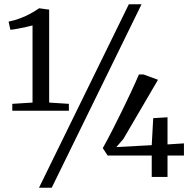

<svg xmlns="http://www.w3.org/2000/svg" viewBox="-20 -835 902 906"><path d="M133.5 -351V-715Q124.5 -712.5 104.8 -708Q85 -703.5 63.5 -699.5Q42 -695.5 29 -694.5L20.5 -733Q48.5 -738.5 75.5 -748.8Q102.5 -759 125.5 -771.8Q148.5 -784.5 164.5 -796L212 -789.5V-351L305 -345V-312.5H38V-345ZM588 -815H648L224 51H164ZM696 0V-101H488L465 -136Q487 -175.5 510.2 -220.8Q533.5 -266 556.2 -312.8Q579 -359.5 599.5 -403.2Q620 -447 635.5 -483.5H657.5L725.5 -458.5L562 -179L529 -141L696 -150L703 -277.5L770.5 -281.5V-153.5L848 -158.5V-101H770.5V0Z"/></svg>

Font: Merriweather 36pt Light
Style: Regular
Weight: 300
Designer: Eben Sorkin
Foundry: Eben Sorkin
Version: Version 2.100